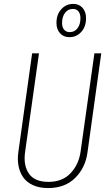

<svg xmlns="http://www.w3.org/2000/svg" viewBox="-20 -956 567 986"><path d="M356 -936Q386.2 -936 404.1 -915.5Q421.9 -895 421.9 -862.8Q421.9 -818.8 397.2 -792Q372.6 -765.1 336.9 -765.1Q306.2 -765.1 288.1 -785.4Q270 -805.7 270 -837.9Q270 -881.8 294.9 -908.9Q319.8 -936 356 -936ZM355 -910.2Q329.1 -910.2 314 -890.1Q298.8 -870.1 298.8 -837.9Q298.8 -815.9 309.3 -803.5Q319.8 -791 337.9 -791Q363.3 -791 378.2 -811Q393.1 -831.1 393.1 -862.8Q393.1 -884.8 382.8 -897.5Q372.6 -910.2 355 -910.2ZM500 -682.1 429.2 -172.9Q418.5 -94.2 366 -42.2Q313.5 9.8 227.1 9.8Q182.1 9.8 149.4 -5.1Q116.7 -20 98.9 -45.9Q81.1 -71.8 75 -104.5Q68.8 -137.2 74.2 -174.8L145 -682.1H180.2L108.9 -175.8Q99.1 -106.9 128.4 -64.5Q157.7 -22 229 -22Q300.8 -22 342.8 -66.9Q384.8 -111.8 394 -178.2L464.8 -682.1Z"/></svg>

Font: Fira Sans Compressed UltraLight
Style: Italic
Weight: 200
Width: 3
Italic angle: -8°
Designer: Carrois Corporate & Edenspiekermann AG
Foundry: Carrois Corporate GbR & Edenspiekermann AG
Version: Version 4.203;PS 004.203;hotconv 1.0.88;makeotf.lib2.5.64775